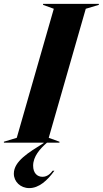

<svg xmlns="http://www.w3.org/2000/svg" viewBox="-75 -732 527 985"><path d="M175 -25 365 -687 432 -707V-712H146V-707L201 -687L11 -25L-55 -5V0H149V2C72 50 -4 95 -4 159C-4 200 30 233 75 233C125 233 168 194 204 144H195C185 157 169 175 143 175C116 175 95 156 95 118C95 71 130 31 166 0H230V-5Z"/></svg>

Font: Nyght Serif Bold Italic
Style: Regular
Weight: 700
Italic angle: -16°
Designer: Maksym Kobuzan
Version: Version 0.410;Glyphs 3.1.2 (3151)